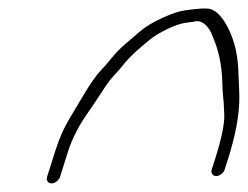

<svg xmlns="http://www.w3.org/2000/svg" viewBox="-20 -494 575 445"><path d="M99.4 -69C103.4 -69 107.3 -70.5 111.3 -73.5C115.2 -76.5 117.8 -80 119.1 -84L138.7 -146C143.8 -161.9 151.7 -179.7 162.6 -199.5C167.5 -208.5 173.4 -217.8 180.2 -227.5C187 -237.2 194 -247.5 201.3 -258.5L223 -291.5C230.2 -302.5 237.6 -312 245.1 -320C252.7 -328 261.3 -338.1 271.1 -350.2C280.9 -362.3 299.3 -379.4 326.6 -401.5C332.7 -406.5 338.6 -410.7 344.3 -414C372.6 -430.8 396.6 -440.1 416.3 -442C423.1 -442.7 429.7 -443.7 436 -445C444.3 -445 451.9 -441.3 458.7 -434C464.3 -428 468.7 -420.7 471.8 -412C486.4 -379.7 494.2 -343.9 495.2 -304.5C495.7 -287.5 496.3 -275.8 497.2 -269.5C498.2 -263.2 499 -249.4 499.8 -228.3C500.6 -207.2 493.6 -173.1 478.7 -126L470.7 -101C469.5 -97 469.9 -93.5 471.9 -90.5C474 -87.5 477 -86 481 -86C485 -86 489 -87.5 492.9 -90.5C496.9 -93.5 499.5 -97 500.7 -101L508.7 -126C524.5 -176.1 533.1 -219.6 534.5 -256.5C534.8 -264.8 534.8 -272.2 534.5 -278.5C534.1 -284.8 534 -304.6 532 -337.7C530.1 -370.8 522.5 -400.9 509.3 -428C495.2 -455.3 480.6 -470.5 465.3 -473.6C456.9 -475.3 438.2 -474.2 409.2 -470.1C395.4 -468.2 378.1 -462.5 357.2 -453C334.5 -442.6 316.4 -431.6 303 -420C296.1 -414 285.9 -405.2 272.4 -393.7C258.9 -382.2 247.4 -370.5 237.9 -358.5C230.3 -348.8 221.9 -339.3 212.9 -329.9C203.9 -320.6 188.8 -299.6 169.6 -267C163 -255.7 153.4 -239.5 140.8 -218.6C128.1 -197.7 117.5 -173.5 108.7 -146L89.1 -84C87.8 -80 88.2 -76.5 90.3 -73.5C92.3 -70.5 95.4 -69 99.4 -69Z"/></svg>

Font: Proton
Style: ExBdExtSuIt
Weight: 500
Version: Version 1.017